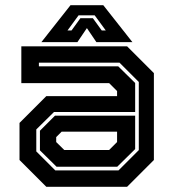

<svg xmlns="http://www.w3.org/2000/svg" viewBox="-20 -718 666 738"><path d="M158 0 55 -103V-245.5L158 -348.5H430V-368L399.5 -398.5H62V-540H468.5L571.5 -437V-103L468.5 0ZM197.5 -77 133.5 -140V-215.5L191.5 -273.5H499.5V-145L430.5 -77ZM192.5 -63H435.5L513.5 -141V-403L439.5 -477H129.5V-463H434.5L499.5 -399V-287.5H187.5L119.5 -220.5V-136ZM227 -141.5H399.5L430 -172V-212H217L196 -191V-172ZM251 -698H377L489 -556H350.5L314 -610L277.5 -556H139ZM282 -659 239.5 -601H255L289 -648H337L371 -601H386.5L344 -659Z"/></svg>

Font: Tourney Thin
Style: Regular
Weight: 100
Designer: Tyler Finck
Foundry: Etcetera Type Co
Version: Version 1.015